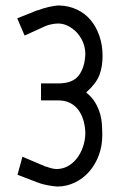

<svg xmlns="http://www.w3.org/2000/svg" viewBox="-20 -672 454 702"><path d="M43 -605 118 -635V-634Q125 -637 136 -640.5Q147 -644 158 -646.5Q169 -649 179 -650.5Q189 -652 196 -652Q232 -651 261.5 -637Q291 -623 311.5 -598.5Q332 -574 343.5 -540.5Q355 -507 355 -468Q355 -427 343 -396.5Q331 -366 295 -334Q316 -317 327.5 -298Q339 -279 345 -259Q351 -239 352.5 -218.5Q354 -198 354 -178Q354 -139 341.5 -105Q329 -71 307 -45.5Q285 -20 254.5 -5Q224 10 189 10Q173 9 152.5 5Q132 1 117 -5L44 -33L62 -99L149 -62V-63Q159 -59 169 -56.5Q179 -54 187 -54Q209 -54 228 -64.5Q247 -75 261 -93Q275 -111 283 -134Q291 -157 292 -182Q292 -206 286 -228.5Q280 -251 268 -268Q256 -285 237.5 -295Q219 -305 192 -305H130V-367H193Q247 -367 269 -397.5Q291 -428 292 -477Q291 -502 281.5 -522Q272 -542 258 -556Q244 -570 227 -578Q210 -586 193 -586Q183 -586 169.5 -583.5Q156 -581 147 -577L70 -542Z"/></svg>

Font: Marvel
Style: Bold
Weight: 700
Designer: Carolina Trebol
Foundry: Carolina Trebol
Version: Version 1.001